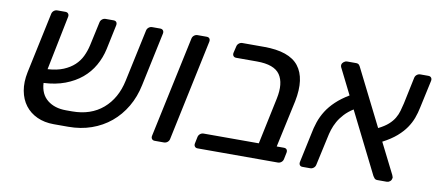

<svg xmlns="http://www.w3.org/2000/svg" viewBox="-57 -774 2235 983"><g transform="rotate(10 1060.5 -282.5)"><path d="M78 -233 145 -548Q147 -558 155 -564.5Q163 -571 173 -571H215Q225 -571 230 -564.5Q235 -558 233 -548L176 -266Q224 -269 257.5 -283Q291 -297 313.5 -318Q336 -339 349 -366Q362 -393 369 -424L396 -548Q398 -558 406 -564.5Q414 -571 424 -571H465Q476 -571 480.5 -564.5Q485 -558 483 -548L456 -420Q446 -374 423 -333.5Q400 -293 364 -263Q328 -233 279 -214.5Q230 -196 168 -193Q171 -135 208.5 -105Q246 -75 305 -75H337Q434 -75 497 -129Q560 -183 580 -277L638 -548Q640 -558 648 -564.5Q656 -571 666 -571H708Q718 -571 723 -564.5Q728 -558 726 -548L667 -270Q654 -207 624 -156Q594 -105 550.5 -69Q507 -33 451.5 -13.5Q396 6 331 6H256Q207 6 169 -11.5Q131 -29 107 -60.5Q83 -92 75 -136Q67 -180 78 -233Z M762 -23 874 -548Q876 -558 884 -564.5Q892 -571 902 -571H949Q960 -571 964.5 -564.5Q969 -558 967 -548L856 -23Q854 -13 846 -6.5Q838 0 827 0H780Q770 0 765 -6.5Q760 -13 762 -23Z M985 -23 992 -57Q994 -67 1002 -73.5Q1010 -80 1020 -80H1307L1358 -322Q1375 -403 1345 -447Q1315 -491 1225 -491H1117Q1107 -491 1102 -497.5Q1097 -504 1099 -514L1107 -548Q1109 -558 1117 -564.5Q1125 -571 1135 -571H1248Q1379 -571 1428 -508.5Q1477 -446 1453 -325L1400 -80H1437Q1448 -80 1452.5 -73.5Q1457 -67 1455 -57L1448 -23Q1446 -13 1438 -6.5Q1430 0 1420 0H1003Q993 0 988 -6.5Q983 -13 985 -23Z M1531 -23 1563 -173Q1569 -206 1579.5 -237Q1590 -268 1608 -296.5Q1626 -325 1654 -351.5Q1682 -378 1722 -402L1657 -532Q1651 -542 1653 -551Q1655 -559 1663 -565Q1671 -571 1679 -571H1726Q1737 -571 1742 -565Q1747 -559 1749 -554L1895 -263Q1927 -279 1946 -296Q1965 -313 1976 -331.5Q1987 -350 1992.5 -369.5Q1998 -389 2003 -410L2032 -548Q2034 -558 2042 -564.5Q2050 -571 2060 -571H2102Q2112 -571 2117 -564.5Q2122 -558 2120 -548L2089 -405Q2083 -375 2073 -348Q2063 -321 2045.5 -295.5Q2028 -270 2000 -245.5Q1972 -221 1928 -198L2008 -39Q2011 -32 2012 -28Q2013 -24 2011 -20Q2010 -12 2002.5 -6Q1995 0 1987 0H1938Q1927 0 1922 -6Q1917 -12 1914 -17L1755 -335Q1728 -318 1709 -297.5Q1690 -277 1678 -255.5Q1666 -234 1659 -212Q1652 -190 1648 -169L1616 -23Q1614 -13 1606 -6.5Q1598 0 1588 0H1548Q1538 0 1533.5 -6.5Q1529 -13 1531 -23Z"/></g></svg>

Font: SVN-Rubik
Style: Italic
Weight: 400
Italic angle: -12°
Designer: Hubert and Fischer
Foundry: Hubert & Fischer
Version: Version 2.101; ttfautohint (v1.8.3)